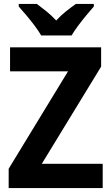

<svg xmlns="http://www.w3.org/2000/svg" viewBox="-20 -954 564 974"><path d="M501 0H24V-98L325 -592H31V-714H493V-616L192 -123H501ZM189 -774Q177 -795 156.5 -822.5Q136 -850 114 -876Q92 -902 75 -921V-934H167Q189 -918 215 -897Q241 -876 265 -850Q290 -877 316 -897.5Q342 -918 365 -934H456V-921Q440 -903 418 -876.5Q396 -850 376 -823Q356 -796 343 -774Z"/></svg>

Font: Noto Sans Armenian SemiCondensed
Style: Bold
Weight: 700
Width: 4
Designer: Monotype Design Team
Foundry: Monotype Imaging Inc.
Version: Version 2.008; ttfautohint (v1.8.4.7-5d5b)